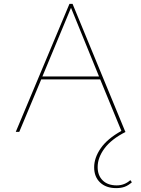

<svg xmlns="http://www.w3.org/2000/svg" viewBox="-20 -678 726 987"><path d="M658 259Q640 275 621.5 282Q603 289 577 289Q525 289 494.5 260Q464 231 464 182Q464 133 498 84Q532 35 604 -5L495 -270H192L79 0H61L337 -658H353L624 -1L626 0Q553 37 517.5 84.5Q482 132 482 181Q482 224 508 249.5Q534 275 580 275Q620 275 650 248ZM489 -285 345 -638 198 -285Z"/></svg>

Font: Ysabeau SC Thin
Style: Regular
Weight: 200
Designer: Christian Thalmann (Catharsis Fonts)
Version: Version 0.003